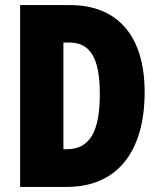

<svg xmlns="http://www.w3.org/2000/svg" viewBox="-20 -734 627 754"><path d="M548 -372C548 -593 442 -714 255 -714H59V0H243C437 0 548 -135 548 -372ZM372 -365C372 -216 332 -148 242 -148H229V-567H252C332 -567 372 -510 372 -365Z"/></svg>

Font: Noto Sans Oriya ExtCond Blk
Style: Regular
Weight: 900
Width: 2
Designer: Amélie Bonet and Sol Matas
Foundry: Google LLC
Version: Version 2.006